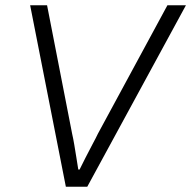

<svg xmlns="http://www.w3.org/2000/svg" viewBox="-20 -706 723 726"><path d="M229 0 94 -686H158L253 -199Q257 -182 261 -158Q265 -134 269 -109Q273 -84 276 -65H281Q291 -85 304 -111Q317 -137 330 -161Q343 -185 350 -200L613 -686H683L310 0Z"/></svg>

Font: Archivo SemiBold ExtraLight
Style: Italic
Weight: 250
Italic angle: -10°
Version: Version 2.001